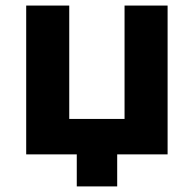

<svg xmlns="http://www.w3.org/2000/svg" viewBox="-20 -558 701 694"><path d="M257.5 115.8V0H74.7V-537.9H230.3V-128.1H430.2V-537.9H585.8V0H403.6V115.8Z"/></svg>

Font: Montserrat Alternates Thin
Style: Regular
Weight: 100
Designer: Julieta Ulanovsky
Foundry: Julieta Ulanovsky
Version: Version 9.000